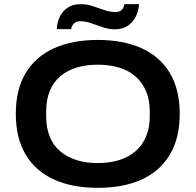

<svg xmlns="http://www.w3.org/2000/svg" viewBox="-20 -891 940 923"><path d="M450 12Q328 12 239.5 -28Q151 -68 103.5 -147.5Q56 -227 56 -344Q56 -461 103.5 -540Q151 -619 239.5 -659Q328 -699 450 -699Q573 -699 661 -659Q749 -619 796.5 -540Q844 -461 844 -344Q844 -227 796.5 -147.5Q749 -68 661 -28Q573 12 450 12ZM450 -107Q507 -107 553 -121.5Q599 -136 631.5 -164Q664 -192 682 -234.5Q700 -277 700 -332V-355Q700 -411 682 -453Q664 -495 631.5 -523.5Q599 -552 553 -566Q507 -580 450 -580Q393 -580 347.5 -566Q302 -552 269 -523.5Q236 -495 219 -453Q202 -411 202 -355V-332Q202 -277 219 -234.5Q236 -192 269 -164Q302 -136 347.5 -121.5Q393 -107 450 -107ZM253 -751Q254 -781 266.5 -808.5Q279 -836 304 -853.5Q329 -871 367 -871Q398 -871 426.5 -861.5Q455 -852 482 -842.5Q509 -833 536 -833Q554 -833 564.5 -843Q575 -853 578 -871H648Q647 -841 634 -813.5Q621 -786 595.5 -768Q570 -750 532 -750Q503 -750 474 -760Q445 -770 418 -779.5Q391 -789 365 -789Q347 -789 336 -778.5Q325 -768 322 -751Z"/></svg>

Font: Archivo SemiExpanded SemiBold
Style: Regular
Weight: 600
Width: 6
Designer: Hector Gatti
Foundry: Omnibus-Type
Version: Version 2.001